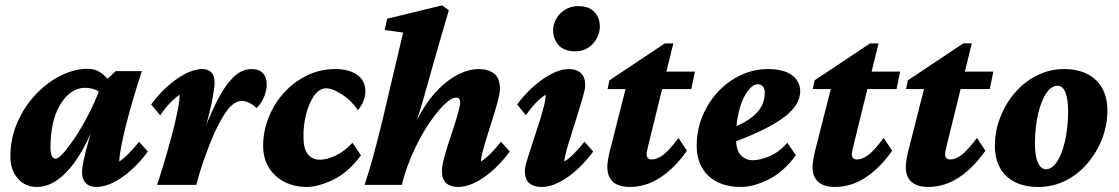

<svg xmlns="http://www.w3.org/2000/svg" viewBox="-20 -703 4254 730"><path d="M120.1 7.8Q75.2 7.8 47.4 -24.9Q19.5 -57.6 19.5 -107.4Q19.5 -176.8 45.9 -237.3Q72.3 -297.9 115.7 -343.8Q159.2 -389.6 210.9 -415.5Q262.7 -441.4 313.5 -441.4Q344.7 -441.4 367.7 -423.3Q390.6 -405.3 414.1 -373L374 -342.8Q359.4 -355.5 340.8 -362.3Q322.3 -369.1 302.7 -369.1Q274.4 -369.1 250.5 -352.1Q226.6 -335 208.5 -304.7Q190.4 -274.4 181.2 -232.9Q171.9 -191.4 171.9 -142.6Q171.9 -122.1 176.8 -110.8Q181.6 -99.6 192.4 -99.6Q202.1 -99.6 224.6 -125.5Q247.1 -151.4 274.4 -194.3Q301.8 -237.3 327.1 -289.1Q352.5 -340.8 368.2 -392.6L386.7 -401.4L419.9 -432.6H519.5Q502.9 -382.8 487.3 -330.1Q471.7 -277.3 459.5 -229Q447.3 -180.7 440.4 -144Q433.6 -107.4 433.6 -88.9Q451.2 -100.6 470.2 -120.1Q489.3 -139.6 508.8 -164.1L542 -127Q517.6 -92.8 484.4 -61.5Q451.2 -30.3 415 -11.2Q378.9 7.8 346.7 7.8Q320.3 7.8 306.2 -6.8Q292 -21.5 292 -47.9Q292 -64.5 298.3 -94.7Q304.7 -125 317.9 -171.9Q331.1 -218.8 352.5 -284.2H359.4Q329.1 -194.3 291 -128.4Q252.9 -62.5 209.5 -27.3Q166 7.8 120.1 7.8Z M899.4 -319.3Q881.8 -319.3 864.7 -305.7Q847.7 -292 831.1 -265.1Q814.5 -238.3 795.9 -199.2Q774.4 -150.4 755.9 -97.2Q737.3 -43.9 726.6 0H577.1Q589.8 -37.1 604.5 -86.4Q619.1 -135.7 632.8 -186.5Q646.5 -237.3 654.8 -279.3Q663.1 -321.3 663.1 -342.8Q645.5 -331.1 627 -312Q608.4 -293 588.9 -264.6L554.7 -305.7Q579.1 -339.8 612.3 -370.6Q645.5 -401.4 681.6 -420.9Q717.8 -440.4 749 -440.4Q772.5 -440.4 784.2 -427.2Q795.9 -414.1 795.9 -388.7Q795.9 -374 789.1 -334Q782.2 -293.9 766.6 -236.3Q751 -178.7 722.7 -109.4H718.8Q740.2 -167 763.2 -225.1Q786.1 -283.2 812 -332Q837.9 -380.9 868.7 -410.6Q899.4 -440.4 937.5 -440.4Q964.8 -440.4 979.5 -424.8Q994.1 -409.2 994.1 -380.9Q994.1 -359.4 983.9 -334.5Q973.6 -309.6 955.1 -292Q943.4 -304.7 927.7 -312Q912.1 -319.3 899.4 -319.3Z M1219.7 -367.2Q1194.3 -367.2 1174.8 -339.8Q1155.3 -312.5 1144 -269.5Q1132.8 -226.6 1133.8 -177.7Q1134.8 -133.8 1151.9 -114.7Q1168.9 -95.7 1196.3 -95.7Q1221.7 -95.7 1254.9 -110.8Q1288.1 -126 1320.3 -160.2L1352.5 -112.3Q1304.7 -47.9 1247.6 -20Q1190.4 7.8 1145.5 7.8Q1099.6 7.8 1062 -11.2Q1024.4 -30.3 1002.4 -65.4Q980.5 -100.6 980.5 -148.4Q980.5 -203.1 1001 -255.4Q1021.5 -307.6 1058.6 -349.1Q1095.7 -390.6 1146 -415.5Q1196.3 -440.4 1254.9 -440.4Q1306.6 -440.4 1337.9 -418.5Q1369.1 -396.5 1369.1 -355.5Q1369.1 -335.9 1361.3 -317.4Q1353.5 -298.8 1340.8 -284.2Q1314.5 -322.3 1279.3 -344.7Q1244.1 -367.2 1219.7 -367.2Z M1595.7 -347.7Q1586.9 -314.5 1575.7 -279.3Q1564.5 -244.1 1553.2 -210Q1542 -175.8 1532.2 -145.5H1525.4Q1547.9 -218.8 1580.1 -274.4Q1612.3 -330.1 1649.9 -366.7Q1687.5 -403.3 1726.1 -421.9Q1764.6 -440.4 1798.8 -440.4Q1836.9 -440.4 1858.9 -422.9Q1880.9 -405.3 1880.9 -364.3Q1880.9 -349.6 1873.5 -321.8Q1866.2 -293.9 1855.5 -259.8Q1844.7 -225.6 1834 -191.4Q1823.2 -157.2 1815.9 -130.4Q1808.6 -103.5 1808.6 -88.9Q1827.1 -100.6 1846.2 -120.1Q1865.2 -139.6 1884.8 -164.1L1918 -127Q1893.6 -92.8 1860.4 -61.5Q1827.1 -30.3 1791 -11.2Q1754.9 7.8 1721.7 7.8Q1693.4 7.8 1676.8 -6.3Q1660.2 -20.5 1660.2 -53.7Q1660.2 -69.3 1667 -96.7Q1673.8 -124 1684.6 -156.7Q1695.3 -189.5 1705.6 -220.7Q1715.8 -252 1722.7 -277.3Q1729.5 -302.7 1729.5 -313.5Q1729.5 -332 1713.9 -332Q1700.2 -332 1679.2 -314.5Q1658.2 -296.9 1633.8 -265.1Q1609.4 -233.4 1585.4 -191.9Q1561.5 -150.4 1541 -101.1Q1520.5 -51.8 1507.8 0H1366.2Q1382.8 -49.8 1396.5 -99.6Q1410.2 -149.4 1425.3 -210Q1440.4 -270.5 1459 -351.6L1512.7 -579.1L1442.4 -588.9L1452.1 -631.8L1661.1 -682.6L1686.5 -664.1Q1673.8 -621.1 1663.6 -585.9Q1653.3 -550.8 1644.5 -519.5Q1635.7 -488.3 1626 -455.1Z M2039.1 7.8Q2009.8 7.8 1992.7 -6.3Q1975.6 -20.5 1975.6 -52.7Q1975.6 -66.4 1983.9 -94.2Q1992.2 -122.1 2003.9 -157.2Q2015.6 -192.4 2027.3 -228.5Q2039.1 -264.6 2046.9 -294.9Q2054.7 -325.2 2054.7 -342.8Q2036.1 -331.1 2017.6 -312Q1999 -293 1979.5 -264.6L1946.3 -305.7Q1970.7 -339.8 2004.4 -370.6Q2038.1 -401.4 2074.7 -420.9Q2111.3 -440.4 2144.5 -440.4Q2172.9 -440.4 2189 -424.8Q2205.1 -409.2 2205.1 -378.9Q2205.1 -365.2 2196.8 -336.9Q2188.5 -308.6 2177.2 -271.5Q2166 -234.4 2154.3 -198.2Q2142.6 -162.1 2134.3 -132.8Q2126 -103.5 2126 -88.9Q2144.5 -100.6 2163.6 -120.1Q2182.6 -139.6 2202.1 -164.1L2235.4 -127Q2210.9 -92.8 2177.7 -61.5Q2144.5 -30.3 2108.4 -11.2Q2072.3 7.8 2039.1 7.8ZM2167 -507.8Q2125 -507.8 2104 -531.2Q2083 -554.7 2083 -587.9Q2083 -611.3 2095.2 -632.3Q2107.4 -653.3 2128.9 -666.5Q2150.4 -679.7 2177.7 -679.7Q2219.7 -679.7 2240.2 -657.2Q2260.7 -634.8 2260.7 -601.6Q2260.7 -579.1 2249 -557.1Q2237.3 -535.2 2216.3 -521.5Q2195.3 -507.8 2167 -507.8Z M2591.8 -129.9Q2544.9 -63.5 2490.2 -27.8Q2435.5 7.8 2375 7.8Q2332 7.8 2310.5 -11.7Q2289.1 -31.2 2289.1 -68.4Q2289.1 -79.1 2291.5 -94.2Q2293.9 -109.4 2297.9 -126L2358.4 -364.3H2290L2296.9 -397.5L2507.8 -538.1H2540L2503.9 -390.6L2446.3 -156.2Q2442.4 -138.7 2440.4 -130.4Q2438.5 -122.1 2438.5 -116.2Q2438.5 -96.7 2459 -96.7Q2477.5 -96.7 2501 -113.8Q2524.4 -130.9 2559.6 -178.7ZM2453.1 -364.3 2465.8 -430.7H2622.1L2608.4 -364.3Z M2797.9 7.8Q2717.8 7.8 2673.3 -34.7Q2628.9 -77.1 2628.9 -148.4Q2628.9 -209 2650.9 -261.7Q2672.9 -314.5 2710.4 -354.5Q2748 -394.5 2796.9 -417.5Q2845.7 -440.4 2899.4 -440.4Q2960 -440.4 2991.2 -417Q3022.5 -393.6 3022.5 -355.5Q3022.5 -336.9 3012.7 -315.4Q3002.9 -293.9 2976.6 -270Q2950.2 -246.1 2898.9 -218.8Q2847.7 -191.4 2763.7 -160.2V-215.8Q2814.5 -237.3 2841.3 -259.3Q2868.2 -281.2 2877.9 -304.2Q2887.7 -327.1 2887.7 -349.6Q2887.7 -366.2 2880.4 -374.5Q2873 -382.8 2861.3 -382.8Q2842.8 -382.8 2823.2 -357.4Q2803.7 -332 2791 -286.1Q2778.3 -240.2 2778.3 -177.7Q2778.3 -133.8 2795.9 -113.8Q2813.5 -93.8 2842.8 -93.8Q2868.2 -93.8 2904.3 -108.4Q2940.4 -123 2973.6 -160.2L3005.9 -112.3Q2958 -47.9 2900.9 -20Q2843.8 7.8 2797.9 7.8Z M3372.1 -129.9Q3325.2 -63.5 3270.5 -27.8Q3215.8 7.8 3155.3 7.8Q3112.3 7.8 3090.8 -11.7Q3069.3 -31.2 3069.3 -68.4Q3069.3 -79.1 3071.8 -94.2Q3074.2 -109.4 3078.1 -126L3138.7 -364.3H3070.3L3077.1 -397.5L3288.1 -538.1H3320.3L3284.2 -390.6L3226.6 -156.2Q3222.7 -138.7 3220.7 -130.4Q3218.8 -122.1 3218.8 -116.2Q3218.8 -96.7 3239.3 -96.7Q3257.8 -96.7 3281.2 -113.8Q3304.7 -130.9 3339.8 -178.7ZM3233.4 -364.3 3246.1 -430.7H3402.3L3388.7 -364.3Z M3726.6 -129.9Q3679.7 -63.5 3625 -27.8Q3570.3 7.8 3509.8 7.8Q3466.8 7.8 3445.3 -11.7Q3423.8 -31.2 3423.8 -68.4Q3423.8 -79.1 3426.3 -94.2Q3428.7 -109.4 3432.6 -126L3493.2 -364.3H3424.8L3431.6 -397.5L3642.6 -538.1H3674.8L3638.7 -390.6L3581.1 -156.2Q3577.1 -138.7 3575.2 -130.4Q3573.2 -122.1 3573.2 -116.2Q3573.2 -96.7 3593.8 -96.7Q3612.3 -96.7 3635.7 -113.8Q3659.2 -130.9 3694.3 -178.7ZM3587.9 -364.3 3600.6 -430.7H3756.8L3743.2 -364.3Z M3927.7 7.8Q3875 7.8 3837.9 -11.2Q3800.8 -30.3 3781.7 -65.4Q3762.7 -100.6 3762.7 -148.4Q3762.7 -204.1 3782.7 -256.3Q3802.7 -308.6 3838.4 -350.1Q3874 -391.6 3922.4 -416Q3970.7 -440.4 4025.4 -440.4Q4077.1 -440.4 4114.3 -421.4Q4151.4 -402.3 4170.9 -367.2Q4190.4 -332 4190.4 -283.2Q4190.4 -227.5 4170.4 -175.8Q4150.4 -124 4114.7 -82Q4079.1 -40 4031.2 -16.1Q3983.4 7.8 3927.7 7.8ZM3957 -59.6Q3975.6 -59.6 3991.2 -78.1Q4006.8 -96.7 4018.1 -127.9Q4029.3 -159.2 4035.2 -198.7Q4041 -238.3 4041 -280.3Q4041 -326.2 4030.8 -351.6Q4020.5 -377 4001 -377Q3981.4 -377 3965.8 -358.9Q3950.2 -340.8 3938.5 -309.1Q3926.8 -277.3 3920.9 -237.8Q3915 -198.2 3915 -156.2Q3915 -109.4 3926.3 -84.5Q3937.5 -59.6 3957 -59.6Z"/></svg>

Font: Crimson Pro ExtraBold
Style: Italic
Weight: 800
Italic angle: -12°
Designer: Jacques Le Bailly
Foundry: Baron von Fonthausen
Version: Version 1.003